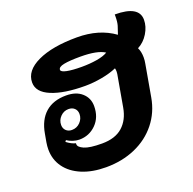

<svg xmlns="http://www.w3.org/2000/svg" viewBox="-116 -749 878 875"><g transform="rotate(-20 323.0 -311.5)"><path d="M34 -157Q34 -173 37 -191L44 -230Q55 -294 93 -327.5Q131 -361 194 -361Q242 -361 270 -336Q298 -311 298 -272Q298 -218 264.5 -184.5Q231 -151 183 -151Q168 -151 151.5 -156.5Q135 -162 124 -170L119 -163Q143 -145 162 -141V-136Q162 -122 188 -110.5Q214 -99 274 -99Q338 -99 374 -131Q410 -163 420 -220L447 -373Q448 -377 448 -385Q448 -393 446 -401Q414 -387 372 -379.5Q330 -372 292 -372Q190 -372 129.5 -397Q69 -422 69 -469Q69 -526 140 -559.5Q211 -593 331 -593Q438 -593 511 -540Q519 -562 524 -579Q529 -596 529 -623V-632Q646 -632 646 -564Q646 -531 626.5 -499Q607 -467 576 -451Q586 -431 586 -403Q586 -388 583 -373L556 -220Q544 -151 502.5 -99Q461 -47 397 -19Q333 9 255 9Q188 9 138 -12Q88 -33 61 -70.5Q34 -108 34 -157ZM433 -482Q398 -505 315 -505Q263 -505 235.5 -499.5Q208 -494 208 -480Q208 -470 234.5 -464.5Q261 -459 307 -459Q345 -459 379 -464.5Q413 -470 433 -482ZM223 -261Q223 -278 212 -288.5Q201 -299 183 -299Q160 -299 143.5 -282Q127 -265 127 -242Q127 -225 138 -214.5Q149 -204 166 -204Q190 -204 206.5 -221Q223 -238 223 -261Z"/></g></svg>

Font: K2D ExtraBold
Style: Italic
Weight: 800
Italic angle: -10°
Designer: Katatrad Aksorn Co.,Ltd.
Foundry: Cadson Demak Co.,Ltd.
Version: Version 1.000; ttfautohint (v1.6)